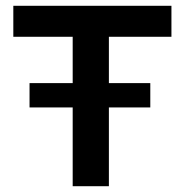

<svg xmlns="http://www.w3.org/2000/svg" viewBox="-20 -643 640 663"><path d="M231 0V-272H82V-356H231V-516H26V-623H572V-516H356V-356H499V-272H356V0Z"/></svg>

Font: Inconsolata Expanded ExtraBold
Style: Regular
Weight: 800
Width: 7
Monospace: yes
Designer: Raph Levien, Cyreal, Brenton Simpson
Foundry: Raph Levien, Cyreal, Google
Version: Version 3.001; ttfautohint (v1.8.2.53-6de2)